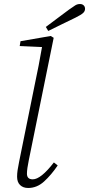

<svg xmlns="http://www.w3.org/2000/svg" viewBox="-20 -923 443 955"><path d="M120 12Q95 12 80 -2.5Q65 -17 65 -44Q65 -60 67.5 -76.5Q70 -93 75 -118L153 -503Q163 -550 172 -596Q181 -642 189 -689L78 -694L82 -718L232 -744L247 -735L123 -125Q119 -106 116.5 -88.5Q114 -71 114 -59Q114 -31 143 -31Q183 -31 248 -115L267 -100Q235 -53 199.5 -20.5Q164 12 120 12ZM208 -789Q237 -811 266 -832.5Q295 -854 323 -875Q344 -890 354.5 -896.5Q365 -903 378 -903Q389 -903 396 -896.5Q403 -890 403 -879Q403 -867 393 -858Q383 -849 355 -835Q322 -819 288 -802.5Q254 -786 220 -769Z"/></svg>

Font: Source Serif 4 SmText Light
Style: Italic
Weight: 300
Italic angle: -12°
Designer: Frank Grießhammer
Foundry: Adobe
Version: Version 4.005;hotconv 1.1.0;makeotfexe 2.6.0